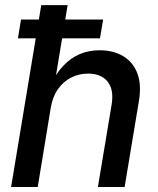

<svg xmlns="http://www.w3.org/2000/svg" viewBox="-20 -748 632 768"><path d="M183.1 -317.4 130.9 0H24.4L145 -727.5H250.5L197.3 -406.7H180.7Q205.1 -455.6 234.6 -486.3Q264.2 -517.1 300 -532Q335.9 -546.9 378.4 -546.9Q433.1 -546.9 472.7 -523.4Q512.2 -500 529.5 -454.3Q546.9 -408.7 535.2 -341.3L478.5 0H371.6L426.3 -328.1Q436.5 -388.2 410.9 -420.9Q385.3 -453.6 332 -453.6Q296.4 -453.6 265.1 -438Q233.9 -422.4 212.4 -392.3Q190.9 -362.3 183.1 -317.4ZM51.8 -594.7 64 -669.9H392.6L379.9 -594.7Z"/></svg>

Font: Inter 18pt Medium
Style: Italic
Weight: 500
Italic angle: -9.3988°
Designer: Rasmus Andersson
Foundry: rsms
Version: Version 4.001;git-66647c0bb